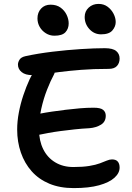

<svg xmlns="http://www.w3.org/2000/svg" viewBox="-20 -957 679 984"><path d="M358 7Q287 7 233 -15.5Q179 -38 142.5 -79Q106 -120 87 -175Q68 -230 68 -293Q68 -335 76.5 -380Q85 -425 99.5 -468.5Q114 -512 132 -551Q148 -585 170.5 -607.5Q193 -630 223 -630Q238 -630 248.5 -624.5Q259 -619 262 -608Q265 -597 258 -578Q239 -543 221 -497Q203 -451 191.5 -399.5Q180 -348 180 -293Q180 -236 201.5 -192.5Q223 -149 263 -125Q303 -101 356 -101Q404 -101 437.5 -106.5Q471 -112 492 -120Q513 -128 527.5 -134Q542 -140 554 -140Q574 -140 583.5 -129Q593 -118 593 -98Q593 -70 566.5 -46Q540 -22 488 -7.5Q436 7 358 7ZM174 -265Q152 -260 139.5 -266.5Q127 -273 121.5 -287Q116 -301 116 -316Q116 -337 134 -353Q152 -369 182 -374Q212 -380 246.5 -385Q281 -390 317.5 -394.5Q354 -399 390 -402Q426 -405 460 -405Q495 -405 508.5 -394Q522 -383 522 -364Q522 -333 497.5 -318Q473 -303 439 -300Q400 -298 363 -294Q326 -290 291.5 -285.5Q257 -281 227.5 -275.5Q198 -270 174 -265ZM145 -572Q110 -572 91 -587.5Q72 -603 72 -626Q72 -638 80 -651Q88 -664 110 -669Q174 -683 249 -692Q324 -701 395 -705.5Q466 -710 517 -710Q558 -710 575.5 -695.5Q593 -681 593 -657Q593 -634 579.5 -619Q566 -604 537 -604Q457 -604 395 -599Q333 -594 286 -588Q239 -582 204.5 -577Q170 -572 145 -572ZM498 -781Q463 -781 438.5 -807.5Q414 -834 414 -870Q414 -899 434.5 -918Q455 -937 485 -937Q512 -937 531.5 -922.5Q551 -908 562 -886.5Q573 -865 573 -844Q573 -821 556 -801Q539 -781 498 -781ZM259 -774Q235 -774 215 -786.5Q195 -799 183.5 -819Q172 -839 172 -863Q172 -893 190.5 -913Q209 -933 239 -933Q270 -933 290.5 -918Q311 -903 321.5 -881Q332 -859 332 -837Q332 -810 315.5 -792Q299 -774 259 -774Z"/></svg>

Font: Shantell Sans Medium
Style: Regular
Weight: 500
Designer: Stephen Nixon, Anya Danilova, Shantell Martin
Foundry: Arrow Type
Version: Version 1.011;[c5ecc13dd]